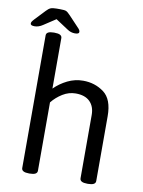

<svg xmlns="http://www.w3.org/2000/svg" viewBox="-95 -945 756 1012"><g transform="rotate(10 282.5 -438.5)"><path d="M92 -20V-730Q92 -752 132 -752H136Q176 -752 176 -730V-460Q206 -490 245.5 -509.5Q285 -529 329 -529Q392 -529 440 -493.5Q488 -458 488 -367V-20Q488 2 448 2H444Q404 2 404 -20V-359Q404 -404 378 -430Q352 -456 302 -456Q265 -456 232 -435.5Q199 -415 176 -386V-20Q176 2 136 2H132Q92 2 92 -20ZM4 -778Q4 -783 6.5 -787.5Q9 -792 18 -802L70 -857Q82 -870 92.5 -874.5Q103 -879 124 -879H144Q167 -879 175.5 -875.5Q184 -872 198 -857L248 -804Q259 -793 261.5 -788Q264 -783 264 -778Q264 -767 242 -767Q220 -767 201 -780L134 -824L70 -782Q48 -767 26 -767Q4 -767 4 -778Z"/></g></svg>

Font: Asap-Regular
Style: Regular
Weight: 400
Designer: Pablo Cosgaya
Foundry: Omnibus-Type
Version: Version 2.000; ttfautohint (v1.8)